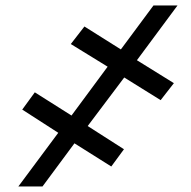

<svg xmlns="http://www.w3.org/2000/svg" viewBox="-20 -675 690 695"><path d="M429.7 -394.5 297.4 -218.8 428.7 -134.8 382.8 -72.3 249.5 -156.2 133.8 0H46.4L190.9 -194.3L60.5 -278.3L106 -340.8L238.8 -256.8L369.6 -433.6L236.3 -515.6L285.6 -579.1L417.5 -496.1L535.6 -655.3H622.6L475.6 -457L609.4 -374L561.5 -312.5Z"/></svg>

Font: Inter 28pt
Style: Bold Italic
Weight: 700
Italic angle: -9.3988°
Designer: Rasmus Andersson
Foundry: rsms
Version: Version 4.001;git-66647c0bb